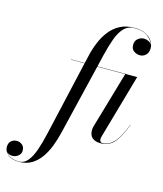

<svg xmlns="http://www.w3.org/2000/svg" viewBox="-329 -865 1041 1229"><g transform="rotate(15 192.0 -250.0)"><path d="M543.5 -153Q509.5 -63 475.2 -26.5Q441 10 389.5 10Q313.5 10 313.5 -58Q313.5 -69.5 318 -85L426.5 -458H241.5L128.5 11.5Q117.5 57.5 100.5 101.8Q83.5 146 58.2 181.8Q33 217.5 -2.5 238.8Q-38 260 -87 260Q-132.5 260 -158.8 238Q-185 216 -185 188.5Q-185 161.5 -169.8 147.8Q-154.5 134 -131.5 134Q-112.5 134 -96.5 146.8Q-80.5 159.5 -80.5 186Q-80.5 205 -97.2 219.5Q-114 234 -136 234Q-146 234 -156 230.8Q-166 227.5 -173.5 220Q-162.5 236.5 -140.2 247.2Q-118 258 -87 258Q-51.5 258 -27.8 228.5Q-4 199 13 149.5Q30 100 43.5 40L157.5 -458H67.5V-460H158L170 -511.5Q180.5 -558 198.8 -602.2Q217 -646.5 245 -682.2Q273 -718 313 -739Q353 -760 407.5 -760Q455.5 -760 485 -744Q514.5 -728 527.8 -705Q541 -682 541 -661Q541 -630.5 524.2 -614.8Q507.5 -599 484.5 -599Q466 -599 446.5 -611.2Q427 -623.5 427 -653.5Q427 -680 445 -694.5Q463 -709 485 -709Q499.5 -709 515 -702Q530.5 -695 537 -678.5Q530 -706.5 499.8 -732.2Q469.5 -758 407.5 -758Q365 -758 337.8 -728.5Q310.5 -699 293 -649.2Q275.5 -599.5 261 -540L242 -460H505.5L383.5 -32.5Q381 -22.5 381 -14.5Q381 -6.5 385.8 -0.2Q390.5 6 400 6Q440 6 474 -29Q508 -64 542 -153.5Z"/></g></svg>

Font: Bodoni* 96pt
Style: Italic
Weight: 400
Italic angle: -13°
Version: Version 2.3